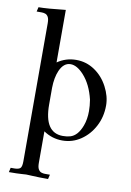

<svg xmlns="http://www.w3.org/2000/svg" viewBox="-98 -739 702 1028"><g transform="rotate(10 253.0 -225.0)"><path d="M237.8 229Q186 229 153.3 227.1Q134.3 225.6 118.7 225.6Q107.9 225.6 95.2 227.1Q69.8 229 24.9 229L30.3 204.6H49.8Q71.8 204.6 81.5 197Q91.3 189.5 91.3 158.7V-591.8Q91.3 -615.2 85 -626.2Q78.6 -637.2 69.1 -640.4Q59.6 -643.6 49.8 -643.6H22L27.8 -668Q74.2 -668 174.3 -679.2V-393.6Q220.2 -425.3 276.4 -425.3Q331.5 -425.3 376.7 -394.8Q421.9 -364.3 448.7 -313.2Q475.6 -262.2 475.6 -212.4Q475.6 -150.4 448.7 -99.4Q421.9 -48.3 376.7 -17.8Q331.5 12.7 276.4 12.7Q220.7 12.7 174.3 -19V152.8Q174.3 175.8 180.7 186.8Q187 197.8 196.5 201.2Q206.1 204.6 215.8 204.6H243.7ZM275.4 -11.7Q296.9 -11.7 314.9 -16.6Q355.5 -28.3 377.4 -86.9Q390.6 -122.1 390.6 -167Q390.6 -195.3 385.3 -228Q366.2 -308.6 322.8 -356.4Q285.6 -397.5 250.5 -397.5Q212.9 -397.5 191.9 -350.1Q175.3 -312 174.3 -256.3V-164.6Q174.3 -11.7 275.4 -11.7Z"/></g></svg>

Font: Quaaykop
Style: Regular
Weight: 400
Designer: Tup Wanders
Foundry: Free font, DO NOT SELL
Version: Version 1.00;July 31, 2023;FontCreator 11.5.0.2430 64-bit